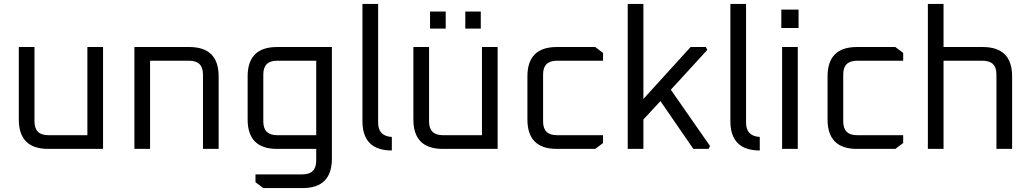

<svg xmlns="http://www.w3.org/2000/svg" viewBox="-20 -760 5262 980"><path d="M76 -150V-520H156V-140Q156 -70 226 -70H426V-520H506V0H226Q76 0 76 -150Z M666 0V-520H946Q1096 -520 1096 -370V0H1016V-380Q1016 -450 946 -450H746V0Z M1244 -150V-370Q1244 -520 1394 -520H1674V50Q1674 200 1524 200H1324L1284 170V130H1524Q1594 130 1594 60V0H1394Q1244 0 1244 -150ZM1324 -140Q1324 -70 1394 -70H1594V-450H1394Q1324 -450 1324 -380Z M1830 -142V-740H1910V-134Q1910 -65 1980 -61V8Q1830 8 1830 -142Z M2090 -150V-520H2170V-140Q2170 -70 2240 -70H2440V-520H2520V0H2240Q2090 0 2090 -150ZM2175 -614V-701H2255V-614ZM2355 -614V-701H2434V-614Z M2672 -150V-370Q2672 -520 2822 -520H3018L3058 -490V-450H2822Q2752 -450 2752 -380V-140Q2752 -70 2822 -70H3058V-30L3018 0H2822Q2672 0 2672 -150Z M3184 0V-740H3264V-255L3505 -520H3583L3590 -505L3404 -302L3604 -15L3597 0H3519L3351 -244L3264 -150V0Z M3708 -142V-740H3788V-134Q3788 -65 3858 -61V8Q3708 8 3708 -142Z M3968 -617V-711H4056V-617ZM3972 0V-520H4052V0Z M4204 -150V-370Q4204 -520 4354 -520H4550L4590 -490V-450H4354Q4284 -450 4284 -380V-140Q4284 -70 4354 -70H4590V-30L4550 0H4354Q4204 0 4204 -150Z M4716 0V-740H4796V-520H4996Q5146 -520 5146 -370V0H5066V-380Q5066 -450 4996 -450H4796V0Z"/></svg>

Font: Oxanium ExtraLight
Style: Regular
Weight: 400
Version: Version 2.000